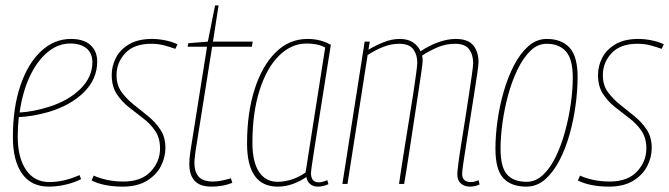

<svg xmlns="http://www.w3.org/2000/svg" viewBox="-20 -685 2493 715"><path d="M282 -18Q257 -5 224.5 2.5Q192 10 162 10Q96 10 62 -38.5Q28 -87 28 -175Q28 -284 56 -366.5Q84 -449 133 -494.5Q182 -540 244 -540Q292 -540 317 -517Q342 -494 342 -456Q342 -391 293 -342Q244 -293 161 -268Q133 -260 104.5 -255Q76 -250 50 -249Q46 -213 46 -176Q46 -98 77 -52.5Q108 -7 163 -7Q218 -7 276 -33ZM242 -523Q196 -523 157 -490.5Q118 -458 91 -400.5Q64 -343 53 -266Q105 -269 162 -287Q235 -310 279.5 -354Q324 -398 324 -453Q324 -487 302 -505Q280 -523 242 -523Z M321 -13 329 -31Q351 -21 379 -15Q407 -9 440 -9Q506 -9 541 -46Q576 -83 576 -132Q576 -171 558 -197.5Q540 -224 513 -244.5Q486 -265 459 -286.5Q432 -308 414 -336Q396 -364 396 -406Q396 -439 411.5 -469.5Q427 -500 460.5 -520Q494 -540 546 -540Q571 -540 597 -534.5Q623 -529 641 -520L633 -503Q614 -510 591.5 -516Q569 -522 543 -522Q479 -522 446.5 -487Q414 -452 414 -405Q414 -368 432.5 -342.5Q451 -317 478 -295.5Q505 -274 532 -252Q559 -230 577.5 -202Q596 -174 596 -134Q596 -99 579 -66Q562 -33 526.5 -11.5Q491 10 436 10Q402 10 372 4Q342 -2 321 -13Z M840 -21 845 -4Q824 4 804.5 7Q785 10 769 10Q724 10 704.5 -12Q685 -34 685 -74Q685 -84 686 -96.5Q687 -109 689 -121L751 -511H679L681 -524L754 -530L781 -665H794L773 -530H921L918 -511H770L708 -121Q707 -109 705.5 -99Q704 -89 704 -79Q704 -45 720 -27Q736 -9 773 -9Q789 -9 806 -12.5Q823 -16 840 -21Z M1163 10Q1146 10 1134.5 0Q1123 -10 1121 -26Q1100 -11 1072 -0.5Q1044 10 1014 10Q900 10 900 -151Q900 -264 928 -352Q956 -440 1006.5 -490Q1057 -540 1125 -540Q1174 -540 1212 -518Q1188 -368 1173.5 -275.5Q1159 -183 1151 -133Q1143 -83 1140.5 -63.5Q1138 -44 1138 -41Q1138 -6 1167 -6Q1180 -6 1199 -14L1203 1Q1183 10 1163 10ZM1118 -43 1191 -508Q1164 -523 1122 -523Q1065 -523 1019 -477.5Q973 -432 946.5 -348.5Q920 -265 920 -153Q920 -82 944.5 -45Q969 -8 1014 -8Q1041 -8 1069 -17.5Q1097 -27 1118 -43Z M1729 10Q1710 10 1696.5 -1.5Q1683 -13 1683 -36Q1683 -46 1687 -77Q1691 -108 1698 -151.5Q1705 -195 1712.5 -242.5Q1720 -290 1726.5 -333.5Q1733 -377 1737.5 -408.5Q1742 -440 1742 -450Q1742 -481 1727 -501.5Q1712 -522 1674 -522Q1641 -522 1610 -509Q1579 -496 1552 -478Q1554 -467 1554 -459Q1554 -451 1549.5 -419.5Q1545 -388 1538 -342Q1531 -296 1523 -243.5Q1515 -191 1507.5 -141.5Q1500 -92 1494 -54.5Q1488 -17 1485 0H1466Q1468 -17 1474 -54.5Q1480 -92 1487.5 -140.5Q1495 -189 1503.5 -240Q1512 -291 1519 -336.5Q1526 -382 1530 -413Q1534 -444 1534 -452Q1534 -481 1519 -501.5Q1504 -522 1466 -522Q1437 -522 1407.5 -510.5Q1378 -499 1349 -480L1274 0H1255L1338 -530H1357L1352 -500Q1381 -517 1410.5 -528.5Q1440 -540 1469 -540Q1498 -540 1517.5 -527.5Q1537 -515 1546 -494Q1579 -516 1613 -528Q1647 -540 1677 -540Q1723 -540 1742.5 -516Q1762 -492 1762 -453Q1762 -444 1757.5 -412.5Q1753 -381 1746 -337Q1739 -293 1731.5 -245Q1724 -197 1717 -153Q1710 -109 1705.5 -78Q1701 -47 1701 -38Q1701 -7 1733 -7Q1739 -7 1746 -8.5Q1753 -10 1762 -14L1766 2Q1755 7 1746 8.5Q1737 10 1729 10Z M1940 10Q1884 10 1854.5 -21.5Q1825 -53 1825 -131Q1825 -179 1832.5 -234Q1840 -289 1855.5 -343Q1871 -397 1894 -441.5Q1917 -486 1947.5 -513Q1978 -540 2016 -540Q2071 -540 2101 -507.5Q2131 -475 2131 -398Q2131 -349 2123.5 -293.5Q2116 -238 2101 -184.5Q2086 -131 2063 -87Q2040 -43 2009.5 -16.5Q1979 10 1940 10ZM1941 -8Q1975 -8 2002.5 -34Q2030 -60 2050.5 -103Q2071 -146 2085 -198Q2099 -250 2106 -301.5Q2113 -353 2113 -396Q2113 -465 2087.5 -493.5Q2062 -522 2016 -522Q1982 -522 1955 -495.5Q1928 -469 1907 -425.5Q1886 -382 1872 -330Q1858 -278 1851 -226Q1844 -174 1844 -132Q1844 -62 1868.5 -35Q1893 -8 1941 -8Z M2132 -13 2140 -31Q2162 -21 2190 -15Q2218 -9 2251 -9Q2317 -9 2352 -46Q2387 -83 2387 -132Q2387 -171 2369 -197.5Q2351 -224 2324 -244.5Q2297 -265 2270 -286.5Q2243 -308 2225 -336Q2207 -364 2207 -406Q2207 -439 2222.5 -469.5Q2238 -500 2271.5 -520Q2305 -540 2357 -540Q2382 -540 2408 -534.5Q2434 -529 2452 -520L2444 -503Q2425 -510 2402.5 -516Q2380 -522 2354 -522Q2290 -522 2257.5 -487Q2225 -452 2225 -405Q2225 -368 2243.5 -342.5Q2262 -317 2289 -295.5Q2316 -274 2343 -252Q2370 -230 2388.5 -202Q2407 -174 2407 -134Q2407 -99 2390 -66Q2373 -33 2337.5 -11.5Q2302 10 2247 10Q2213 10 2183 4Q2153 -2 2132 -13Z"/></svg>

Font: Georama SemiCondensed Thin
Style: Italic
Weight: 100
Width: 4
Italic angle: -9°
Designer: Jean-Baptiste Levee
Foundry: Production Type
Version: Version 1.000